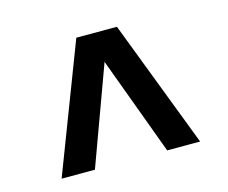

<svg xmlns="http://www.w3.org/2000/svg" viewBox="-65 -591 660 557"><g transform="rotate(-15 265.0 -312.0)"><path d="M374 -120 265 -415 157 -120H57L204 -504H326L473 -120Z"/></g></svg>

Font: Changa Medium
Style: Regular
Weight: 500
Designer: Eduardo Rodriguez Tunni
Foundry: Eduardo Rodriguez Tunni
Version: Version 2.002; ttfautohint (v1.5) -l 8 -r 50 -G 150 -x 14 -H